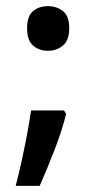

<svg xmlns="http://www.w3.org/2000/svg" viewBox="-20 -475 314 624"><path d="M68 -383Q68 -423 87.5 -439Q107 -455 136 -455Q164 -455 184.5 -439Q205 -423 205 -383Q205 -344 184.5 -327Q164 -310 136 -310Q107 -310 87.5 -327Q68 -344 68 -383ZM188 -116 195 -105Q182 -52 157.5 11.5Q133 75 109 129H31Q41 91 50.5 47.5Q60 4 68 -38.5Q76 -81 81 -116Z"/></svg>

Font: Noto Sans Telugu Medium
Style: Regular
Weight: 500
Designer: Jelle Bosma - Monotype Design Team
Foundry: Monotype Imaging Inc.
Version: Version 2.005; ttfautohint (v1.8.4.7-5d5b)